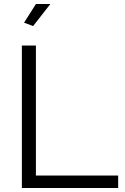

<svg xmlns="http://www.w3.org/2000/svg" viewBox="-20 -937 623 957"><path d="M145 -807 231 -917H159L100 -824ZM89 0H569V-62H159V-710H89Z"/></svg>

Font: FIGSv2-sans-serif
Style: Regular
Weight: 400
Designer: Matt McInerney, Pablo Impallari, Rodrigo Fuenzalida,Mirko Velimirovic
Foundry: Matt McInerney, Pablo Impallari, Rodrigo Fuenzalida
Version: Version 4.021;hotconv 1.0.109;makeotfexe 2.5.65596